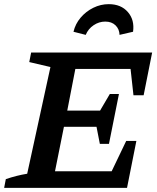

<svg xmlns="http://www.w3.org/2000/svg" viewBox="-41 -905 756 925"><path d="M-21 0 -13 -42Q40 -60 90 -68L202 -582L100 -606L109 -652H692L651 -446H602L588 -573H322L283 -372H441L488 -452H532L484 -212H440L424 -294H267L224 -80H497L567 -226H616L571 0ZM483 -885Q542 -885 575 -847Q608 -809 600 -752L535 -737Q534 -765 515.5 -783Q497 -801 466 -801Q436 -801 410 -783.5Q384 -766 372 -737L313 -752Q322 -790 347.5 -820Q373 -850 408.5 -867.5Q444 -885 483 -885Z"/></svg>

Font: Piazzolla SC SemiBold
Style: Italic
Weight: 600
Italic angle: -11.3°
Designer: Juan Pablo del Peral
Foundry: Huerta Tipografica
Version: Version 1.330